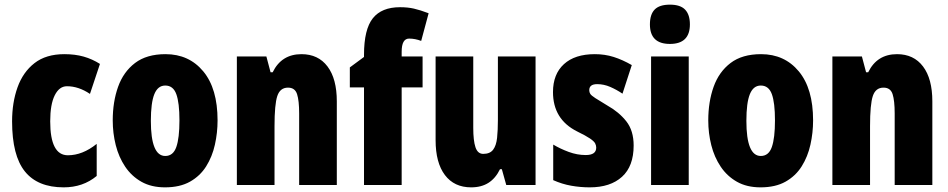

<svg xmlns="http://www.w3.org/2000/svg" viewBox="-20 -796 4080 826"><path d="M254 10Q142 10 87 -58.5Q32 -127 32 -274Q32 -355 55.5 -420.5Q79 -486 128.5 -524.5Q178 -563 257 -563Q303 -563 340 -552.5Q377 -542 410 -521L367 -392Q318 -425 268 -425Q235 -425 215.5 -386Q196 -347 196 -274Q196 -128 272 -128Q335 -128 396 -177V-39Q337 10 254 10Z M916 -278Q916 -225 904.5 -173.5Q893 -122 867 -80.5Q841 -39 797.5 -14.5Q754 10 690 10Q631 10 588.5 -14Q546 -38 518.5 -79Q491 -120 478 -171.5Q465 -223 465 -278Q465 -358 488 -422.5Q511 -487 561 -525Q611 -563 692 -563Q793 -563 854.5 -489Q916 -415 916 -278ZM629 -276Q629 -125 691 -125Q725 -125 738.5 -163.5Q752 -202 752 -278Q752 -354 738.5 -391Q725 -428 691 -428Q659 -428 644 -391Q629 -354 629 -276Z M1277 -563Q1349 -563 1389 -510Q1429 -457 1429 -360V0H1267V-308Q1267 -363 1258 -391Q1249 -419 1219 -419Q1185 -419 1173 -383Q1161 -347 1161 -253V0H999V-553H1126L1144 -485H1153Q1191 -563 1277 -563Z M1798 -420H1708V0H1546V-420H1485V-506L1546 -551V-560Q1546 -670 1584 -717.5Q1622 -765 1701 -765Q1734 -765 1760.5 -759Q1787 -753 1824 -739L1792 -620Q1779 -625 1766 -627.5Q1753 -630 1740 -630Q1708 -630 1708 -573V-553H1798Z M2284 -553V0H2158L2139 -68H2131Q2112 -29 2081.5 -9.5Q2051 10 2007 10Q1934 10 1894 -43Q1854 -96 1854 -193V-553H2016V-246Q2016 -191 2025.5 -162.5Q2035 -134 2059 -134Q2088 -134 2101.5 -152Q2115 -170 2118.5 -203Q2122 -236 2122 -280V-553Z M2706 -170Q2706 -81 2656 -35.5Q2606 10 2517 10Q2477 10 2437.5 3Q2398 -4 2360 -21V-174Q2390 -156 2426.5 -142.5Q2463 -129 2500 -129Q2545 -129 2545 -161Q2545 -170 2540.5 -179Q2536 -188 2518.5 -200Q2501 -212 2462 -231Q2359 -283 2359 -400Q2359 -477 2406 -520Q2453 -563 2539 -563Q2582 -563 2620 -551Q2658 -539 2698 -516L2658 -393Q2633 -410 2605.5 -422Q2578 -434 2549 -434Q2515 -434 2515 -408Q2515 -399 2519.5 -392Q2524 -385 2541 -374Q2558 -363 2593 -342Q2643 -314 2674.5 -274Q2706 -234 2706 -170Z M2862 -776Q2907 -776 2927.5 -754.5Q2948 -733 2948 -691Q2948 -607 2862 -607Q2776 -607 2776 -691Q2776 -734 2796.5 -755Q2817 -776 2862 -776ZM2943 -553V0H2781V-553Z M3478 -278Q3478 -225 3466.5 -173.5Q3455 -122 3429 -80.5Q3403 -39 3359.5 -14.5Q3316 10 3252 10Q3193 10 3150.5 -14Q3108 -38 3080.5 -79Q3053 -120 3040 -171.5Q3027 -223 3027 -278Q3027 -358 3050 -422.5Q3073 -487 3123 -525Q3173 -563 3254 -563Q3355 -563 3416.5 -489Q3478 -415 3478 -278ZM3191 -276Q3191 -125 3253 -125Q3287 -125 3300.5 -163.5Q3314 -202 3314 -278Q3314 -354 3300.5 -391Q3287 -428 3253 -428Q3221 -428 3206 -391Q3191 -354 3191 -276Z M3839 -563Q3911 -563 3951 -510Q3991 -457 3991 -360V0H3829V-308Q3829 -363 3820 -391Q3811 -419 3781 -419Q3747 -419 3735 -383Q3723 -347 3723 -253V0H3561V-553H3688L3706 -485H3715Q3753 -563 3839 -563Z"/></svg>

Font: Noto Sans Kannada ExtraCondensed Black
Style: Regular
Weight: 900
Width: 2
Designer: Jelle Bosma - Monotype Design Team
Foundry: Monotype Imaging Inc.
Version: Version 2.005; ttfautohint (v1.8.4.7-5d5b)